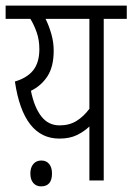

<svg xmlns="http://www.w3.org/2000/svg" viewBox="-20 -642 471 683"><path d="M431 -622V-575H349V0H298V-192Q279 -174 253.5 -161.5Q228 -149 191 -149Q63 -149 33 -352Q77 -365 98.5 -392.5Q120 -420 120 -467Q120 -500 110.5 -527Q101 -554 88 -575H0V-622ZM90 -319Q102 -260 127 -228Q152 -196 192 -196Q227 -196 252.5 -212Q278 -228 298 -255V-575H142Q154 -551 162.5 -521.5Q171 -492 171 -462Q171 -405 149 -371Q127 -337 90 -319ZM88 -25Q88 -46 98.5 -58.5Q109 -71 127 -71Q145 -71 155 -58.5Q165 -46 165 -25Q165 21 126 21Q109 21 98.5 9Q88 -3 88 -25Z"/></svg>

Font: Noto Sans ExtraCondensed Light
Style: Regular
Weight: 300
Width: 2
Designer: Monotype Design Team
Foundry: Monotype Imaging Inc.
Version: Version 2.013; ttfautohint (v1.8.4.7-5d5b)